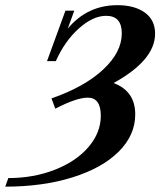

<svg xmlns="http://www.w3.org/2000/svg" viewBox="-62 -696 611 732"><path d="M-42 15.6 -30.3 -17.1Q66.4 -17.1 147.7 -49.1Q229 -81.1 275.6 -135.7Q322.3 -190.4 322.3 -254.9Q322.3 -323.7 272.5 -323.7Q230 -323.7 148.9 -281.7L134.3 -320.8Q260.3 -364.7 331.3 -430.9Q402.3 -497.1 402.3 -568.8Q402.3 -635.7 342.8 -635.7Q292.5 -635.7 238.5 -587.4Q184.6 -539.1 150.9 -462.9H117.2L187.5 -655.3H221.2L196.3 -586.9Q271 -676.3 385.7 -676.3Q450.7 -676.3 490 -648.2Q529.3 -620.1 529.3 -567.4Q529.3 -466.8 371.1 -379.4Q453.6 -348.6 453.6 -259.8Q453.6 -180.7 390.6 -117.9Q327.6 -55.2 214.4 -19.8Q101.1 15.6 -42 15.6Z"/></svg>

Font: Elstob 10pt SemiBold
Style: Italic
Weight: 600
Italic angle: -20°
Designer: Peter S. Baker
Version: Version 1.015